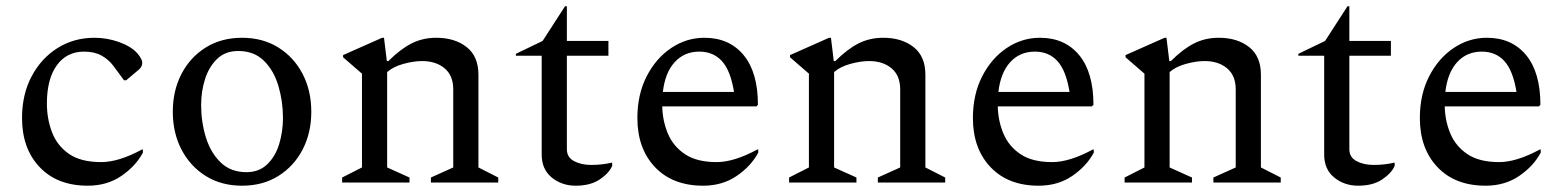

<svg xmlns="http://www.w3.org/2000/svg" viewBox="-20 -580 4965 610"><path d="M259 10Q162 10 106 -49Q50 -108 50 -205Q50 -280 80.5 -337.5Q111 -395 163 -427.5Q215 -460 280 -460Q320 -460 358 -446.5Q396 -433 416 -411Q432 -392 432 -381Q432 -367 419 -357L381 -325H374L340 -371Q325 -391 302.5 -403.5Q280 -416 247 -416Q192 -416 160.5 -372.5Q129 -329 129 -251Q129 -203 145 -160.5Q161 -118 198.5 -91.5Q236 -65 302 -65Q357 -65 431 -105H434V-95Q411 -52 365.5 -21Q320 10 259 10Z M749 10Q683 10 633.5 -21Q584 -52 556.5 -105Q529 -158 529 -225Q529 -292 556.5 -345Q584 -398 633.5 -429Q683 -460 749 -460Q815 -460 864.5 -429Q914 -398 941.5 -345Q969 -292 969 -225Q969 -158 941.5 -105Q914 -52 864.5 -21Q815 10 749 10ZM763 -33Q803 -33 829 -58Q855 -83 867 -122.5Q879 -162 879 -205Q879 -258 864.5 -307Q850 -356 818.5 -387Q787 -418 737 -418Q696 -418 670 -393Q644 -368 631.5 -329Q619 -290 619 -246Q619 -193 634 -144Q649 -95 681 -64Q713 -33 763 -33Z M1067 0V-16L1130 -48V-346L1070 -398V-405L1194 -460H1200L1209 -386H1214Q1252 -424 1287.5 -442Q1323 -460 1366 -460Q1425 -460 1462.5 -430.5Q1500 -401 1500 -343V-48L1563 -16V0H1349V-16L1420 -48V-296Q1420 -340 1392.5 -363Q1365 -386 1321 -386Q1294 -386 1261.5 -377Q1229 -368 1210 -351V-48L1281 -16V0Z M1809 10Q1765 10 1733 -16Q1701 -42 1701 -89V-403H1619V-409L1704 -450L1775 -560H1781V-450H1913V-403H1781V-106Q1781 -80 1804 -68Q1827 -56 1858 -56Q1877 -56 1893.5 -58Q1910 -60 1922 -63H1925V-53Q1915 -30 1885.5 -10Q1856 10 1809 10Z M2214 10Q2117 10 2061 -49Q2005 -108 2005 -205Q2005 -280 2034.5 -337.5Q2064 -395 2112.5 -427.5Q2161 -460 2218 -460Q2297 -460 2342.5 -405Q2388 -350 2388 -247L2383 -242H2084Q2085 -196 2102 -155.5Q2119 -115 2156.5 -90Q2194 -65 2257 -65Q2312 -65 2386 -105H2389V-95Q2366 -52 2320.5 -21Q2275 10 2214 10ZM2202 -416Q2154 -416 2123.5 -382.5Q2093 -349 2086 -288H2312Q2301 -356 2273.5 -386Q2246 -416 2202 -416Z M2487 0V-16L2550 -48V-346L2490 -398V-405L2614 -460H2620L2629 -386H2634Q2672 -424 2707.5 -442Q2743 -460 2786 -460Q2845 -460 2882.5 -430.5Q2920 -401 2920 -343V-48L2983 -16V0H2769V-16L2840 -48V-296Q2840 -340 2812.5 -363Q2785 -386 2741 -386Q2714 -386 2681.5 -377Q2649 -368 2630 -351V-48L2701 -16V0Z M3280 10Q3183 10 3127 -49Q3071 -108 3071 -205Q3071 -280 3100.5 -337.5Q3130 -395 3178.5 -427.5Q3227 -460 3284 -460Q3363 -460 3408.5 -405Q3454 -350 3454 -247L3449 -242H3150Q3151 -196 3168 -155.5Q3185 -115 3222.5 -90Q3260 -65 3323 -65Q3378 -65 3452 -105H3455V-95Q3432 -52 3386.5 -21Q3341 10 3280 10ZM3268 -416Q3220 -416 3189.5 -382.5Q3159 -349 3152 -288H3378Q3367 -356 3339.5 -386Q3312 -416 3268 -416Z M3553 0V-16L3616 -48V-346L3556 -398V-405L3680 -460H3686L3695 -386H3700Q3738 -424 3773.5 -442Q3809 -460 3852 -460Q3911 -460 3948.5 -430.5Q3986 -401 3986 -343V-48L4049 -16V0H3835V-16L3906 -48V-296Q3906 -340 3878.5 -363Q3851 -386 3807 -386Q3780 -386 3747.5 -377Q3715 -368 3696 -351V-48L3767 -16V0Z M4295 10Q4251 10 4219 -16Q4187 -42 4187 -89V-403H4105V-409L4190 -450L4261 -560H4267V-450H4399V-403H4267V-106Q4267 -80 4290 -68Q4313 -56 4344 -56Q4363 -56 4379.5 -58Q4396 -60 4408 -63H4411V-53Q4401 -30 4371.5 -10Q4342 10 4295 10Z M4700 10Q4603 10 4547 -49Q4491 -108 4491 -205Q4491 -280 4520.5 -337.5Q4550 -395 4598.5 -427.5Q4647 -460 4704 -460Q4783 -460 4828.5 -405Q4874 -350 4874 -247L4869 -242H4570Q4571 -196 4588 -155.5Q4605 -115 4642.5 -90Q4680 -65 4743 -65Q4798 -65 4872 -105H4875V-95Q4852 -52 4806.5 -21Q4761 10 4700 10ZM4688 -416Q4640 -416 4609.5 -382.5Q4579 -349 4572 -288H4798Q4787 -356 4759.5 -386Q4732 -416 4688 -416Z"/></svg>

Font: Spectral
Style: Regular
Weight: 400
Designer: Jean-Baptiste Levee
Foundry: Production Type
Version: Version 2.001